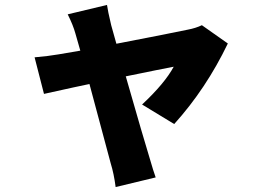

<svg xmlns="http://www.w3.org/2000/svg" viewBox="-20 -638 1040 777"><path d="M555 -215Q647 -301 683 -368Q640 -360 489 -329Q565 -64 582 -10Q603 62 610 80L448 119Q441 65 428 23L342 -298Q302 -290 158 -258L120 -406Q177 -411 217 -418L305 -433Q295 -470 285 -503Q276 -536 254 -580L413 -618Q416 -595 430 -536L451 -461Q669 -503 740 -518Q772 -524 797 -536L902 -462Q814 -279 685 -136Z"/></svg>

Font: Source Han Sans CN Heavy
Style: Bold
Weight: 900
Designer: Ryoko NISHIZUKA (kana & ideographs); Paul D. Hunt (Latin, Greek & Cyrillic); Wenlong ZHANG (bopomofo); Sandoll Communica
Foundry: Adobe Systems Incorporated
Version: Version 1.000;PS 1;hotconv 1.0.78;makeotf.lib2.5.61930